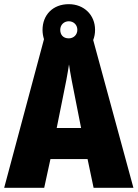

<svg xmlns="http://www.w3.org/2000/svg" viewBox="-20 -901 660 921"><path d="M429 0H620L427 -709C433 -724 436 -740 436 -758C436 -829 383 -881 310 -881C234 -881 184 -830 184 -757C184 -741 187 -726 191 -713L0 0H192L222 -138H400ZM310 -717C283 -717 269 -734 269 -758C269 -782 287 -799 310 -799C333 -799 351 -782 351 -758C351 -734 333 -717 310 -717ZM340 -434 369 -287H252L282 -436C293 -487 305 -551 311 -592C317 -549 330 -483 340 -434Z"/></svg>

Font: Noto Sans Khmer Condensed Black
Style: Regular
Weight: 900
Width: 3
Designer: Danh Hong and the Monotype Design Team
Foundry: Monotype Imaging Inc.
Version: Version 2.004